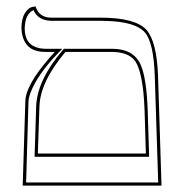

<svg xmlns="http://www.w3.org/2000/svg" viewBox="-20 -579 567 599"><path d="M50.8 0 59.1 -263.2Q60.1 -313.5 134.8 -398.9Q143.6 -408.7 150.9 -417H120.1Q64.9 -417 50.8 -464.4Q47.4 -476.6 46.9 -490.2Q46.9 -521 57.9 -538.1Q68.8 -555.2 80.1 -557.1L90.8 -559.1Q101.6 -524.9 138.2 -523.9H293.9Q401.9 -523.9 437 -485.8Q469.2 -449.2 473.1 -340.8L483.9 0ZM184.1 -417Q105 -323.2 103 -246.1L98.1 -100.1H435.1L431.2 -231Q426.8 -360.8 397.5 -393.6Q376 -416.5 330.1 -417ZM61.5 -9.8H473.6L462.9 -340.8Q459.5 -445.3 432.6 -477.1Q403.3 -511.7 309.6 -513.7Q301.8 -513.7 293.9 -514.2H138.2Q98.6 -515.6 84.5 -547.4Q58.1 -535.6 57.1 -490.2Q57.1 -438 103 -428.7Q111.3 -427.2 120.1 -426.8H174.3L158.2 -410.2Q96.2 -345.2 74.7 -288.6Q69.3 -273.4 68.8 -262.7ZM176.3 -423.3 179.2 -426.8H330.1Q396 -426.8 418.5 -377.9Q437.5 -335.4 440.9 -231.4L445.3 -89.8H87.9L92.8 -246.1Q95.2 -328.1 176.3 -423.3Z"/></svg>

Font: Linux Biolinum Outline O
Style: Bold
Weight: 700
Designer: Philipp H. Poll
Foundry: Philipp H. Poll
Version: Version 0.9.2